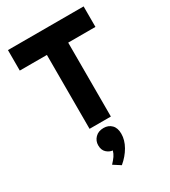

<svg xmlns="http://www.w3.org/2000/svg" viewBox="-238 -814 1090 1233"><g transform="rotate(-30 307.5 -197.0)"><path d="M228 0V-548H27V-700H588V-548H386V0ZM291 306 238 272Q259 249.5 270.5 232.8Q282 216 288 195Q263.5 192.5 243.2 173.8Q223 155 223 120Q223 87 246 63.5Q269 40 308 40Q343.5 40 366.2 62.8Q389 85.5 389 129Q389 175.5 362.5 222Q336 268.5 291 306Z"/></g></svg>

Font: Overpass Black
Style: Regular
Weight: 900
Designer: Delve Withrington, Dave Bailey, Thomas Jockin
Foundry: Delve Fonts LLC
Version: Version 4.000; ttfautohint (v1.8.3)